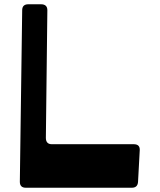

<svg xmlns="http://www.w3.org/2000/svg" viewBox="-20 -880 748 900"><path d="M84 -832Q84 -860 113 -860H172Q202 -860 202 -832L195 -234Q195 -204 223 -204H607Q637 -204 635 -175L627 -27Q625 0 598 0H101Q73 0 73 -28Z"/></svg>

Font: OpenDyslexic 3
Style: Regular
Weight: 400
Designer: Abelardo Gonzalez
Version: Version 1.000;PS 001.001;hotconv 1.0.56